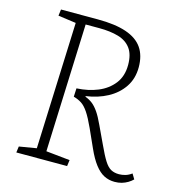

<svg xmlns="http://www.w3.org/2000/svg" viewBox="-107 -795 832 902"><g transform="rotate(15 309.0 -344.5)"><path d="M245 -364Q302 -367 348 -386Q394 -405 422.5 -441.5Q451 -478 451 -533Q451 -584 429.5 -613Q408 -642 368.5 -653.5Q329 -665 275 -665H209L185 -42L301 -30L297 0H50L54 -30L138 -44L162 -660L75 -672L79 -703H258Q343 -703 397 -684.5Q451 -666 476.5 -629Q502 -592 502 -535Q502 -480 474.5 -439Q447 -398 400.5 -373Q354 -348 296 -340V-337Q317 -329 332 -317Q347 -305 361.5 -284Q376 -263 393 -226L433 -141Q455 -93 470.5 -68.5Q486 -44 502.5 -35Q519 -26 542 -26Q557 -26 572.5 -30.5Q588 -35 603 -46L618 -21Q608 -11 594.5 -3Q581 5 565.5 9.5Q550 14 531 14Q503 14 479.5 2Q456 -10 434.5 -38Q413 -66 393 -111L353 -200Q332 -246 315.5 -270.5Q299 -295 282 -306Q265 -317 243 -323Z"/></g></svg>

Font: Literata 18pt ExtraLight
Style: Italic
Weight: 250
Italic angle: -2°
Designer: Latin by Veronika Burian and Jose Scaglione. Greek by Irene Vlachou. Cyrillic by Vera Evstafieva
Foundry: TypeTogether
Version: Version 3.103;gftools[0.9.29]